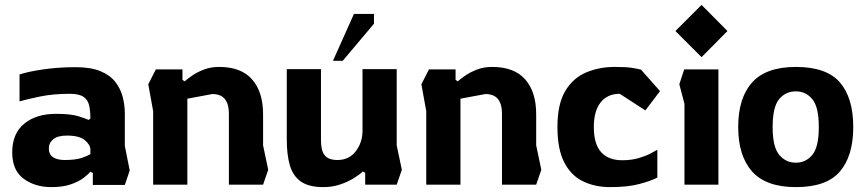

<svg xmlns="http://www.w3.org/2000/svg" viewBox="-20 -756 3543 786"><path d="M190 10Q123 10 76.5 -24.5Q30 -59 30 -132Q30 -209 79 -249.5Q128 -290 210 -290Q270 -290 301.5 -280Q333 -270 343 -265L350 -271Q350 -301 345 -324Q340 -347 322 -359.5Q304 -372 266 -372Q198 -372 144.5 -361Q91 -350 60 -341V-451Q91 -462 154 -471.5Q217 -481 290 -481Q352 -481 391.5 -464.5Q431 -448 452.5 -420Q474 -392 482.5 -358.5Q491 -325 491 -292V-159L511 -58L491 1H360V-48L350 -53Q342 -43 322.5 -28Q303 -13 270.5 -1.5Q238 10 190 10ZM245 -101Q288 -101 312.5 -109Q337 -117 350 -125V-144Q350 -163 327.5 -182Q305 -201 254 -201Q216 -201 198 -186Q180 -171 180 -148Q180 -124 197 -112.5Q214 -101 245 -101Z M607 0V-301L587 -411L618 -472H727V-429L736 -423Q747 -433 766.5 -446.5Q786 -460 814 -471Q842 -482 877 -482Q967 -482 1012 -431Q1057 -380 1057 -288V-161L1078 -61L1057 0H917V-292Q917 -330 900.5 -350.5Q884 -371 849 -371L747 -352V0Z M1304 10Q1244 10 1211.5 -13Q1179 -36 1166.5 -79.5Q1154 -123 1154 -184V-473H1294V-180Q1294 -139 1309.5 -120Q1325 -101 1362 -101Q1409 -101 1436.5 -137Q1464 -173 1464 -221V-473H1604V-161L1625 -61L1604 0H1475V-49L1465 -54Q1452 -41 1427.5 -26Q1403 -11 1371.5 -0.5Q1340 10 1304 10ZM1343 -507 1429 -699H1511V-659L1383 -507Z M1725 0V-301L1705 -411L1736 -472H1845V-429L1854 -423Q1865 -433 1884.5 -446.5Q1904 -460 1932 -471Q1960 -482 1995 -482Q2085 -482 2130 -431Q2175 -380 2175 -288V-161L2196 -61L2175 0H2035V-292Q2035 -330 2018.5 -350.5Q2002 -371 1967 -371L1865 -352V0Z M2477 10Q2416 10 2367 -13.5Q2318 -37 2290 -91Q2262 -145 2262 -236Q2262 -329 2293.5 -382.5Q2325 -436 2378.5 -459Q2432 -482 2497 -482Q2543 -482 2565.5 -478.5Q2588 -475 2604 -471L2682 -383L2622 -304L2517 -372Q2467 -372 2439 -337Q2411 -302 2411 -236Q2411 -166 2441 -133Q2471 -100 2527 -100Q2564 -100 2593.5 -108.5Q2623 -117 2643 -127.5Q2663 -138 2671 -143V-29Q2646 -16 2598.5 -3Q2551 10 2477 10Z M2852 -522 2745 -629 2852 -736 2958 -629ZM2782 0V-331L2761 -411L2781 -472H2921V0Z M3238 10Q3116 10 3059 -54Q3002 -118 3002 -236Q3002 -355 3059 -418.5Q3116 -482 3238 -482Q3364 -482 3418.5 -418.5Q3473 -355 3473 -236Q3473 -118 3418.5 -54Q3364 10 3238 10ZM3238 -90Q3279 -90 3305.5 -122Q3332 -154 3332 -236Q3332 -318 3305.5 -350Q3279 -382 3238 -382Q3196 -382 3169.5 -350Q3143 -318 3143 -236Q3143 -154 3170 -122Q3197 -90 3238 -90Z"/></svg>

Font: Rowdies Light
Style: Regular
Weight: 300
Designer: Jaikishan Patel
Version: Version 1.000; ttfautohint (v1.8.3)